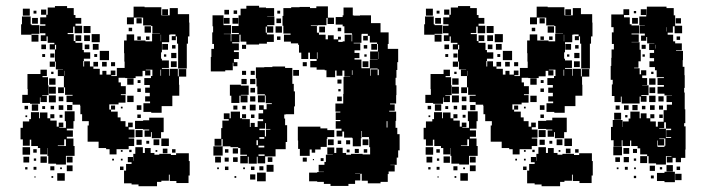

<svg xmlns="http://www.w3.org/2000/svg" viewBox="-20 -613 2435 664"><path d="M383 -79H359V-97H347V-101H321V-123H283V-179H287V-194H264V-218H258V-247H257V-251H231V-260H210V-282H231V-285H205V-311H201V-350H180V-372H198V-373H173V-400H170V-382H152V-400H170V-442H152V-460H168V-465H145V-487H141V-471H121V-491H137V-498H118V-524H137V-529H119V-553H140V-562H145V-587H170V-592H212V-585H235V-561H241V-551H261V-531H241V-524H264V-498H238V-521H233V-499H214V-495H235V-471H241V-465H265V-440H270V-432H292V-410H270V-402H268V-383H271V-401H291V-383H303V-399H319V-383H303V-375H325V-355H334V-368H348V-355H363V-369H379V-353H365V-350H384V-378H411V-400H410V-429H409V-473H418V-494H444V-473H453H483V-470H506V-496H533V-497H507V-523H503V-525H475V-552H443V-529H419V-553H442V-590H480V-588H504H538V-560H562H567V-585H595V-564H634V-535H635V-487H630V-462H626V-436H596V-462H592V-487H588V-474H574V-488H587V-494H569V-493H565V-467H540V-432H537V-410H540V-404H564V-378H540V-375H565V-351H567V-375H595V-349H598V-374H624V-348H599V-320H600V-282H576V-276V-246H539V-223H503V-226H476V-256H499V-262H482V-280H498V-292H482V-310H498V-319H479V-343H502V-350H507V-372H484V-370H500V-352H482V-368H473V-349H449V-368V-343H413V-344H390V-328H398V-315H415V-287H398V-284H414V-258H390V-252H360H358V-234H364V-227H387V-207H397V-194H414V-175H423V-189H439V-173H425V-165H445V-137H425V-134H444V-108H425V-97H383ZM83 -559H59V-583H83ZM561 -561H541V-581H561ZM140 -562H122V-580H140ZM106 -566H96V-576H106ZM89 -493H53V-529H56V-556H86V-529H89V-526H116V-496H89ZM111 -531H91V-551H111ZM470 -532H452V-550H470ZM293 -499H269V-523H293ZM502 -500H480V-522H502ZM437 -505H425V-517H437ZM325 -467H297V-495H325ZM537 -470V-493H536V-470ZM113 -469H89V-493H113ZM291 -471H271V-491H291ZM261 -471H241V-491H261ZM497 -475H485V-487H497ZM467 -475H455V-487H467ZM321 -441H301V-461H321ZM561 -441H541V-461H561ZM289 -443H273V-459H289ZM139 -443H123V-459H139ZM174 -442V-458H170V-442ZM587 -445H575V-457H587ZM357 -405H325V-437H357ZM626 -406H596V-436H626ZM590 -412H572V-430H590ZM168 -414H154V-428H168ZM136 -416H126V-426H136ZM316 -416H306V-426H316ZM555 -417H547V-425H555ZM626 -376H596V-406H626ZM591 -381H571V-401H591ZM349 -383H333V-399H349ZM378 -384H364V-398H378ZM537 -351V-372H535V-351ZM118 -254H84V-257H57V-285H76V-305H75V-357H120V-372H142V-350H127V-346H146V-318H148V-284H126V-282H142V-260H120V-276H118ZM203 -351V-368H202V-351ZM165 -357H157V-365H165ZM442 -320H420V-342H442ZM172 -320H150V-342H172ZM466 -326H456V-336H466ZM173 -289H149V-313H173ZM201 -291H181V-311H201ZM467 -295H455V-307H467ZM173 -259H149V-283H173ZM442 -260H420V-282H442ZM199 -263H183V-279H199ZM112 -230H90V-252H112ZM230 -232H212V-250H230ZM199 -233H183V-249H199ZM469 -233H453V-249H469ZM378 -234H364V-248H378ZM167 -235H155V-247H167ZM77 -235H65V-247H77ZM136 -236H126V-246H136ZM404 -238H398V-244H404ZM83 -109H59V-131H51V-171H59V-193H81V-201H87V-225H115V-204H118V-224H144V-204H154V-196H176V-175H183V-189H199V-173H185V-171H208V-194H204V-228H238V-194H234V-168H211V-162H232V-140H211V-134H234V-108H208H238V-74H208V-44H174V-47H147V-74H144V-101H143V-79H119V-101H111V-108H88V-130H83ZM168 -204H154V-218H168ZM467 -205H455V-217H467ZM196 -206H186V-216H196ZM74 -208H68V-214H74ZM502 -140H480V-162H496V-165H475V-197H496V-206H546V-156H537V-135H505V-156H502ZM475 -167H447V-195H475ZM473 -139H449V-163H473ZM564 -108H538V-134H564ZM531 -111H511V-131H531ZM202 -110H180V-108H208V-131H202ZM470 -112H452V-130H470ZM496 -116H486V-126H496ZM523 31H459V25H435V21H409V-23H416V-46H435V-52H422V-70H440V-57H441V-81H448V-104H474V-84H481V-101H501V-84H514V-78H531V-81H571V-77H589V-83H633V-56H636V-6H632V20H590V13H567V-9H564V12H538V16H523ZM84 -78H58V-104H84ZM559 -83H543V-99H559ZM587 -85H575V-97H587ZM107 -85H95V-97H107ZM435 -87H427V-95H435ZM404 -88H398V-94H404ZM524 -88H518V-94H524ZM142 -50H120V-72H142ZM81 -51H61V-71H81ZM231 -51H211V-71H231ZM105 -57H97V-65H105ZM404 -58H398V-64H404ZM374 -58H368V-64H374ZM514 -44H529H514ZM231 -21H211V-41H231ZM168 -24H154V-38H168ZM407 -25H395V-37H407ZM106 -26H96V-36H106ZM75 -27H67V-35H75ZM194 -28H188V-34H194ZM204 12H178V-14H204ZM164 2H158V-4H164ZM103 1H99V-3H103Z M759 -366H709V-416H711V-444H720V-461H714V-501H717V-522H715V-560H753V-526H779V-496H754V-495H778V-470H780V-495H806V-499H782V-523H805V-560H812V-583H832V-593H876V-587H900V-561V-585H928V-557H904V-556H929V-526H904V-522H925V-500H903V-494H927V-468H903V-462H876V-459H832V-469H812V-493H808V-467H783V-463H806V-439H789V-433H806V-409H789V-398H801V-384H787V-396H785V-370H759ZM1164 -141H1144V-161H1161V-168H1141V-194H1157V-198H1141V-224H1157V-227H1140V-255H1167V-258V-288H1168V-315V-347H1191V-348H1171V-369H1164V-351H1144V-369H1139V-346H1109V-370H1103V-372H1075V-409H1052V-431H1046V-409H1022V-431H1014V-458H1011V-463H986V-492V-469H962V-493H985V-497H960V-524H957V-558H960V-585H987V-588H1016V-589H1052V-585H1074V-591H1114V-552H1135V-530H1113V-551H1109V-526H1080V-525H1055V-523H1076V-500H1083V-493H1106V-477H1114V-491H1134V-477H1149V-486H1159V-476H1150V-468H1165V-470H1172V-493H1196V-470H1198V-494H1197V-522V-498H1171V-522H1165V-528H1141V-554H1165V-560H1168V-587H1200V-560H1203V-559H1225V-560H1263V-533H1296V-501H1324V-461H1321V-444H1357V-398H1354V-371H1351V-344H1348V-318H1351V-284H1350V-255H1329V-252H1345V-230H1326V-227H1350V-195H1321H1348V-171H1354V-149H1362V-93H1357V-68H1352V-43H1330V-42H1345V-20H1324V-11H1321V16H1296V21H1252V12H1231V-12H1226V11H1208V23H1185V30H1123V23H1100V16H1077V14H1049V-16H1077V-18H1100V-19H1082V-43H1102V-53H1107V-78H1131V-79H1112V-103H1136V-84H1143V-102H1165V-84H1177V-78H1194V-81H1234V-79H1260V-104H1257V-133H1256V-160V-139H1232V-160H1230V-135H1228V-107H1200V-135H1198V-137H1170V-158H1164ZM772 -563H756V-579H772ZM800 -565H788V-577H800ZM949 -566H939V-576H949ZM1048 -532V-553V-532ZM804 -531H784V-551H804ZM774 -531H754V-551H774ZM952 -533H936V-549H952ZM955 -500H933V-522H955ZM903 -500V-521H899V-500ZM1104 -501H1084V-521H1104ZM1160 -505H1148V-517H1160ZM1223 -412H1206V-407H1230V-377H1259V-406H1286V-407H1260V-435H1287V-461H1284V-441H1264V-461H1284V-466H1259V-489H1252V-473H1236V-489H1252V-496H1231V-494H1230V-465H1203V-463H1226V-439H1206V-430H1223ZM950 -475H938V-487H950ZM831 -444H817V-458H831ZM1250 -445H1238V-457H1250ZM1289 -409V-434H1288V-409ZM1054 -433H1075H1054ZM1078 -410V-432H1076V-410ZM1248 -417H1240V-425H1248ZM1075 -380H1053V-402H1075ZM1254 -381H1234V-401H1254ZM1041 -384H1027V-398H1041ZM750 -75H718V-107H750V-132H746V-109H722V-133H745V-170H749V-196H771V-201H754V-221H774V-204H778V-227H810V-204H817V-218H831V-204H817V-201H844V-174H847V-188H861V-174H871V-194H890V-201H874V-221H890V-233H876V-249H892V-235H902V-253H920V-256H899V-283H896V-259H872V-283H896V-287H870V-314H867V-342H865V-380H894V-381H922V-383H966V-378H991V-348V-323H996V-297H1000V-245H997V-218H968V-217H963V-203H966V-180H973V-122H968V-97H933V-72H897V-48H871V-71H868V-47H840V-71H837V-48H811V-74H834V-78H811V-101H804V-104H777V-107H750ZM1286 -373V-376H1260V-351H1262V-373H1286V-353H1290V-373ZM1014 -351H994V-371H1014ZM1199 -354V-370H1197V-354ZM831 -354H817V-368H831ZM861 -354H847V-368H861ZM863 -322H845V-340H863ZM833 -322H815V-340H833ZM1161 -324H1147V-338H1161ZM808 -257H780V-282H775V-320H813V-317H840V-285H813V-283H836V-259H812V-282H808ZM862 -293H846V-309H862ZM1158 -297H1150V-305H1158ZM863 -262H845V-280H863ZM1162 -263H1146V-279H1162ZM864 -231H844V-251H864ZM801 -234H787V-248H801ZM830 -235H818V-247H830ZM860 -205H848V-217H860ZM1320 -172V-194H1317V-172ZM897 -168H877V-163H896V-141H900V-165H915V-167H900V-187H897ZM1051 -74H1017V-98H1011V-127H1010V-175H1058H1088V-169H1112V-163H1136V-139H1112V-133H1110V-105H1089V-96H1070V-85H1058V-96H1051ZM877 -133H894V-139H877ZM1134 -111H1114V-131H1134ZM1254 -111H1234V-131H1254ZM1191 -114H1177V-128H1191ZM872 -111V-128H867V-111ZM1160 -115H1148V-127H1160ZM874 -103H894V-109H874ZM803 -82H785V-100H803ZM1221 -84H1207V-98H1221ZM770 -85H758V-97H770ZM1250 -85H1238V-97H1250ZM1189 -86H1179V-96H1189ZM874 -74H895V-79H874ZM744 -51H724V-71H744ZM922 -53H906V-69H922ZM802 -53H786V-69H802ZM1041 -54H1027V-68H1041ZM771 -54H757V-68H771ZM1099 -56H1089V-66H1099ZM1066 -59H1062V-63H1066ZM926 -19H902V-43H926ZM891 -24H877V-38H891ZM770 -25H758V-37H770ZM860 -25H848V-37H860ZM737 -28H731V-34H737ZM827 -28H821V-34H827ZM899 14H869V-16H899ZM1208 -13H1225V-14H1208ZM863 8H845V-10H863ZM797 2H791V-4H797Z M1777 -79H1753V-97H1741V-101H1715V-123H1677V-179H1681V-194H1658V-218H1652V-247H1651V-251H1625V-260H1604V-282H1625V-285H1599V-311H1595V-350H1574V-372H1592V-373H1567V-400H1564V-382H1546V-400H1564V-442H1546V-460H1562V-465H1539V-487H1535V-471H1515V-491H1531V-498H1512V-524H1531V-529H1513V-553H1534V-562H1539V-587H1564V-592H1606V-585H1629V-561H1635V-551H1655V-531H1635V-524H1658V-498H1632V-521H1627V-499H1608V-495H1629V-471H1635V-465H1659V-440H1664V-432H1686V-410H1664V-402H1662V-383H1665V-401H1685V-383H1697V-399H1713V-383H1697V-375H1719V-355H1728V-368H1742V-355H1757V-369H1773V-353H1759V-350H1778V-378H1805V-400H1804V-429H1803V-473H1812V-494H1838V-473H1847H1877V-470H1900V-496H1927V-497H1901V-523H1897V-525H1869V-552H1837V-529H1813V-553H1836V-590H1874V-588H1898H1932V-560H1956H1961V-585H1989V-564H2028V-535H2029V-487H2024V-462H2020V-436H1990V-462H1986V-487H1982V-474H1968V-488H1981V-494H1963V-493H1959V-467H1934V-432H1931V-410H1934V-404H1958V-378H1934V-375H1959V-351H1961V-375H1989V-349H1992V-374H2018V-348H1993V-320H1994V-282H1970V-276V-246H1933V-223H1897V-226H1870V-256H1893V-262H1876V-280H1892V-292H1876V-310H1892V-319H1873V-343H1896V-350H1901V-372H1878V-370H1894V-352H1876V-368H1867V-349H1843V-368V-343H1807V-344H1784V-328H1792V-315H1809V-287H1792V-284H1808V-258H1784V-252H1754H1752V-234H1758V-227H1781V-207H1791V-194H1808V-175H1817V-189H1833V-173H1819V-165H1839V-137H1819V-134H1838V-108H1819V-97H1777ZM1477 -559H1453V-583H1477ZM1955 -561H1935V-581H1955ZM1534 -562H1516V-580H1534ZM1500 -566H1490V-576H1500ZM1483 -493H1447V-529H1450V-556H1480V-529H1483V-526H1510V-496H1483ZM1505 -531H1485V-551H1505ZM1864 -532H1846V-550H1864ZM1687 -499H1663V-523H1687ZM1896 -500H1874V-522H1896ZM1831 -505H1819V-517H1831ZM1719 -467H1691V-495H1719ZM1931 -470V-493H1930V-470ZM1507 -469H1483V-493H1507ZM1685 -471H1665V-491H1685ZM1655 -471H1635V-491H1655ZM1891 -475H1879V-487H1891ZM1861 -475H1849V-487H1861ZM1715 -441H1695V-461H1715ZM1955 -441H1935V-461H1955ZM1683 -443H1667V-459H1683ZM1533 -443H1517V-459H1533ZM1568 -442V-458H1564V-442ZM1981 -445H1969V-457H1981ZM1751 -405H1719V-437H1751ZM2020 -406H1990V-436H2020ZM1984 -412H1966V-430H1984ZM1562 -414H1548V-428H1562ZM1530 -416H1520V-426H1530ZM1710 -416H1700V-426H1710ZM1949 -417H1941V-425H1949ZM2020 -376H1990V-406H2020ZM1985 -381H1965V-401H1985ZM1743 -383H1727V-399H1743ZM1772 -384H1758V-398H1772ZM1931 -351V-372H1929V-351ZM1512 -254H1478V-257H1451V-285H1470V-305H1469V-357H1514V-372H1536V-350H1521V-346H1540V-318H1542V-284H1520V-282H1536V-260H1514V-276H1512ZM1597 -351V-368H1596V-351ZM1559 -357H1551V-365H1559ZM1836 -320H1814V-342H1836ZM1566 -320H1544V-342H1566ZM1860 -326H1850V-336H1860ZM1567 -289H1543V-313H1567ZM1595 -291H1575V-311H1595ZM1861 -295H1849V-307H1861ZM1567 -259H1543V-283H1567ZM1836 -260H1814V-282H1836ZM1593 -263H1577V-279H1593ZM1506 -230H1484V-252H1506ZM1624 -232H1606V-250H1624ZM1593 -233H1577V-249H1593ZM1863 -233H1847V-249H1863ZM1772 -234H1758V-248H1772ZM1561 -235H1549V-247H1561ZM1471 -235H1459V-247H1471ZM1530 -236H1520V-246H1530ZM1798 -238H1792V-244H1798ZM1477 -109H1453V-131H1445V-171H1453V-193H1475V-201H1481V-225H1509V-204H1512V-224H1538V-204H1548V-196H1570V-175H1577V-189H1593V-173H1579V-171H1602V-194H1598V-228H1632V-194H1628V-168H1605V-162H1626V-140H1605V-134H1628V-108H1602H1632V-74H1602V-44H1568V-47H1541V-74H1538V-101H1537V-79H1513V-101H1505V-108H1482V-130H1477ZM1562 -204H1548V-218H1562ZM1861 -205H1849V-217H1861ZM1590 -206H1580V-216H1590ZM1468 -208H1462V-214H1468ZM1896 -140H1874V-162H1890V-165H1869V-197H1890V-206H1940V-156H1931V-135H1899V-156H1896ZM1869 -167H1841V-195H1869ZM1867 -139H1843V-163H1867ZM1958 -108H1932V-134H1958ZM1925 -111H1905V-131H1925ZM1596 -110H1574V-108H1602V-131H1596ZM1864 -112H1846V-130H1864ZM1890 -116H1880V-126H1890ZM1917 31H1853V25H1829V21H1803V-23H1810V-46H1829V-52H1816V-70H1834V-57H1835V-81H1842V-104H1868V-84H1875V-101H1895V-84H1908V-78H1925V-81H1965V-77H1983V-83H2027V-56H2030V-6H2026V20H1984V13H1961V-9H1958V12H1932V16H1917ZM1478 -78H1452V-104H1478ZM1953 -83H1937V-99H1953ZM1981 -85H1969V-97H1981ZM1501 -85H1489V-97H1501ZM1829 -87H1821V-95H1829ZM1798 -88H1792V-94H1798ZM1918 -88H1912V-94H1918ZM1536 -50H1514V-72H1536ZM1475 -51H1455V-71H1475ZM1625 -51H1605V-71H1625ZM1499 -57H1491V-65H1499ZM1798 -58H1792V-64H1798ZM1768 -58H1762V-64H1768ZM1908 -44H1923H1908ZM1625 -21H1605V-41H1625ZM1562 -24H1548V-38H1562ZM1801 -25H1789V-37H1801ZM1500 -26H1490V-36H1500ZM1469 -27H1461V-35H1469ZM1588 -28H1582V-34H1588ZM1598 12H1572V-14H1598ZM1558 2H1552V-4H1558ZM1497 1H1493V-3H1497Z M2130 -107H2102V-128H2093V-174H2099V-198H2133V-174H2134V-193H2154V-203H2160V-227H2192V-204H2196V-221H2216V-204H2229V-218H2243V-204H2229V-193H2248V-175H2255V-192H2275V-232H2286V-251H2304V-260H2285V-282H2304V-283H2278V-311V-289H2254V-313H2276V-319H2254V-343H2276V-346H2251V-370H2245V-381H2226V-401H2242V-412H2227V-430H2242V-440H2225V-462H2243V-463H2218V-485H2215V-472H2197V-490H2210V-497H2192V-525H2210V-526H2191V-556H2215V-561H2196V-581H2216V-562H2217V-590H2247H2285V-585H2310V-560H2315V-524H2339V-498H2313V-522H2288H2307V-500H2289V-493H2308V-470H2315V-463H2338V-439H2318V-437H2342V-405H2341V-382H2347V-353H2348V-309H2346V-293H2348V-263V-235H2350V-187H2346V-176H2351V-126V-96H2350V-67H2335V-52H2317V-67H2306V-51H2286V-71H2302V-73H2283V-44H2249V-48H2223V-73H2218V-79H2194V-100H2185V-108H2163V-127H2159V-108H2133V-128H2130ZM2127 -260H2105V-281H2096V-321H2099V-337H2092V-385H2094V-413H2095V-442H2103V-461H2096V-501H2102V-519H2094V-563H2136V-581H2156V-561H2138V-553H2158V-529H2138H2164V-525H2190V-497H2164V-494H2189V-468H2164V-467H2192V-441H2196V-401H2188V-379H2173V-377H2192V-356H2197V-370H2215V-352H2201V-343H2218V-319H2201V-318H2223V-284H2198V-281H2216V-261H2196V-279H2192V-255H2162H2130V-279H2127ZM2180 -567H2172V-575H2180ZM2186 -531H2166V-551H2186ZM2335 -532H2317V-550H2335ZM2285 -504V-519H2284V-504ZM2332 -475H2320V-487H2332ZM2248 -445V-458H2247V-445ZM2213 -444H2199V-458H2213ZM2210 -417H2202V-425H2210ZM2240 -357H2232V-365H2240ZM2247 -320H2225V-342H2247ZM2246 -291H2226V-311H2246ZM2247 -260H2225V-282H2247ZM2275 -262H2257V-280H2275ZM2185 -232H2167V-250H2185ZM2244 -233H2228V-249H2244ZM2154 -233H2138V-249H2154ZM2273 -234H2259V-248H2273ZM2123 -234H2109V-248H2123ZM2212 -235H2200V-247H2212ZM2128 -199H2104V-223H2128ZM2272 -205H2260V-217H2272ZM2150 -207H2142V-215H2150ZM2277 -170H2260V-168H2283V-190H2277ZM2284 -163H2301V-168H2283V-136H2301V-139H2284ZM2277 -110H2255V-127H2253V-109H2254V-105H2278V-109H2281V-134H2260V-132H2277ZM2131 -76H2101V-106H2131ZM2156 -81H2136V-101H2156ZM2183 -84H2169V-98H2183ZM2218 -49H2194V-73H2218ZM2155 -52H2137V-70H2155ZM2124 -53H2108V-69H2124ZM2180 -57H2172V-65H2180ZM2307 -20H2285V-42H2307ZM2245 -22H2227V-40H2245ZM2332 -25H2320V-37H2332ZM2151 -26H2141V-36H2151ZM2270 -27H2262V-35H2270ZM2179 -28H2173V-34H2179ZM2119 -28H2113V-34H2119ZM2314 17H2278V13H2252V-15H2278V-19H2314ZM2337 10H2315V-12H2337ZM2241 4H2231V-6H2241ZM2180 3H2172V-5H2180Z"/></svg>

Font: Rubik Storm
Style: Regular
Weight: 400
Designer: Hubert and Fischer, NaN
Foundry: Hubert and Fischer, NaN
Version: Version 2.201